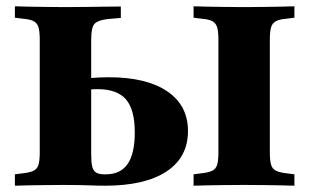

<svg xmlns="http://www.w3.org/2000/svg" viewBox="-20 -591 984 611"><path d="M176.6 -2.4Q152.4 -2.4 125 -2Q97.6 -1.6 71.8 -1.2Q46 -0.8 27.4 0V-36.3L52.4 -39.5Q75 -41.9 86.7 -47.6Q98.4 -53.2 102.4 -66.5Q106.5 -79.8 106.5 -105.6V-201.6H270.2V-100Q270.2 -75 273.4 -61.3Q276.6 -47.6 285.9 -41.9Q295.2 -36.3 310.5 -36.3H316.9Q363.7 -36.3 386.3 -69.4Q408.9 -102.4 408.9 -169.4Q408.9 -242.7 380.6 -275Q352.4 -307.3 290.3 -307.3Q271 -307.3 250.8 -304.8Q230.6 -302.4 214.5 -298.4V-334.7Q234.7 -339.5 264.5 -342.3Q294.4 -345.2 325.8 -345.2Q446 -345.2 512.1 -300.4Q578.2 -255.6 578.2 -174.2Q578.2 -90.3 509.7 -45.2Q441.1 0 313.7 0Q291.1 0 261.7 -1.2Q232.3 -2.4 188.7 -2.4ZM106.5 -201.6V-465.3Q106.5 -491.1 102.4 -504.4Q98.4 -517.7 86.7 -523.8Q75 -529.8 52.4 -531.5L27.4 -534.7V-571Q46 -570.2 71.8 -569.8Q97.6 -569.4 125 -569Q152.4 -568.5 176.6 -568.5H187.9H200Q226.6 -568.5 256.5 -569Q286.3 -569.4 314.5 -569.8Q342.7 -570.2 364.5 -570.2V-533.9L324.2 -530.6Q290.3 -526.6 280.2 -514.5Q270.2 -502.4 270.2 -465.3V-201.6ZM745.2 -2.4Q721 -2.4 693.5 -2Q666.1 -1.6 640.3 -1.2Q614.5 -0.8 596 0V-36.3L621 -39.5Q643.5 -41.9 655.2 -47.6Q666.9 -53.2 671 -66.5Q675 -79.8 675 -105.6V-465.3Q675 -491.1 671 -504.4Q666.9 -517.7 655.2 -523.8Q643.5 -529.8 621 -531.5L596 -534.7V-571Q614.5 -570.2 640.3 -569.8Q666.1 -569.4 693.5 -569Q721 -568.5 745.2 -568.5H757.3H768.5Q792.7 -568.5 820.2 -569Q847.6 -569.4 873.4 -569.8Q899.2 -570.2 916.9 -571V-534.7L891.9 -531.5Q870.2 -529.8 858.5 -523.8Q846.8 -517.7 842.7 -504.4Q838.7 -491.1 838.7 -465.3V-105.6Q838.7 -79.8 842.7 -66.5Q846.8 -53.2 858.5 -47.6Q870.2 -41.9 891.9 -39.5L916.9 -36.3V0Q899.2 -0.8 873.4 -1.2Q847.6 -1.6 820.2 -2Q792.7 -2.4 768.5 -2.4H757.3Z"/></svg>

Font: Playfair 9pt Black
Style: Regular
Weight: 900
Designer: Claus Eggers Sørensen
Foundry: Claus Eggers Sørensen
Version: Version 2.203